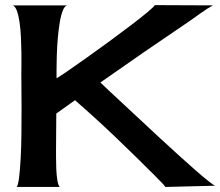

<svg xmlns="http://www.w3.org/2000/svg" viewBox="-20 -741 873 761"><path d="M377.9 -414.1Q386.7 -405.3 410.2 -383.3Q433.6 -361.3 465.8 -331.5Q498 -301.8 536.1 -266.1Q574.2 -230.5 613.3 -194.3Q652.3 -158.2 689.5 -124.5Q726.6 -90.8 756.8 -64.5Q787.1 -38.1 807.6 -22Q828.1 -5.9 833 -4.9L635.7 0Q627.9 -10.7 617.2 -21Q606.4 -31.2 596.7 -42Q518.6 -120.1 439.5 -195.8Q360.4 -271.5 277.3 -343.8L203.1 -291Q203.1 -254.9 202.6 -218.8Q202.1 -182.6 202.1 -146.5Q202.1 -137.7 202.1 -116.2Q202.1 -94.7 203.1 -70.3Q204.1 -45.9 207.5 -25.9Q210.9 -5.9 216.8 0H45.9Q51.8 -5.9 55.7 -37.6Q59.6 -69.3 62 -114.7Q64.5 -160.2 64.9 -212.4Q65.4 -264.6 65.4 -312Q65.4 -359.4 64.9 -396.5Q64.5 -433.6 64.5 -448.2Q64.5 -457 64.9 -479.5Q65.4 -502 64.9 -531.2Q64.5 -560.5 63 -592.8Q61.5 -625 57.6 -652.3Q53.7 -679.7 46.9 -698.2Q40 -716.8 30.3 -719.7H249Q237.3 -719.7 229.5 -700.7Q221.7 -681.6 216.8 -652.3Q211.9 -623 209 -588.4Q206.1 -553.7 205.1 -521.5Q204.1 -489.3 204.1 -464.4Q204.1 -439.5 204.1 -430.7Q217.8 -438.5 251 -461.4Q284.2 -484.4 326.2 -514.2Q368.2 -543.9 414.1 -577.6Q460 -611.3 498.5 -640.6Q537.1 -669.9 563.5 -691.9Q589.8 -713.9 593.8 -720.7L824.2 -719.7Q803.7 -709 777.8 -690.4Q752 -671.9 732.4 -658.2Q642.6 -597.7 554.7 -537.1Q466.8 -476.6 377.9 -414.1Z"/></svg>

Font: Cherry Cream Soda
Style: Regular
Weight: 400
Designer: Font Diner, Inc
Foundry: Font Diner, Inc
Version: Version 1.000